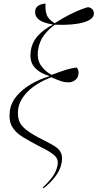

<svg xmlns="http://www.w3.org/2000/svg" viewBox="-20 -821 533 1049"><path d="M218 208 214 203Q248 171 268 143Q288 115 294 83Q301 51 279.5 30Q258 9 206 -16Q146 -47 105 -72Q64 -97 45.5 -130Q27 -163 34 -217Q40 -260 71.5 -297Q103 -334 150 -361.5Q197 -389 249 -404V-406Q199 -420 169.5 -452.5Q140 -485 148 -541Q154 -588 185.5 -624Q217 -660 270 -687Q217 -695 193.5 -713Q170 -731 172 -759Q173 -780 190.5 -790.5Q208 -801 229 -801Q226 -769 234.5 -742.5Q243 -716 279 -694Q330 -727 378.5 -750Q427 -773 461 -782Q479 -778 486 -769Q493 -760 493 -747Q493 -715 435.5 -698.5Q378 -682 280 -686Q248 -664 221.5 -630Q195 -596 188 -548Q181 -496 203.5 -463.5Q226 -431 262 -412Q312 -431 343.5 -440.5Q375 -450 400 -452Q406 -443 408.5 -433.5Q411 -424 408 -412Q405 -393 388.5 -382Q372 -371 356 -371Q334 -371 316.5 -376.5Q299 -382 260 -399Q176 -366 131 -320Q86 -274 79 -224Q75 -189 84 -162Q93 -135 126 -109.5Q159 -84 225 -52Q259 -35 282 -20Q305 -5 314 16Q323 37 316 72Q309 108 283 142.5Q257 177 218 208Z"/></svg>

Font: Noto Serif Display ExtraLight
Style: Italic
Weight: 200
Italic angle: -12°
Designer: Monotype Design Team
Foundry: Monotype Imaging Inc.
Version: Version 2.009